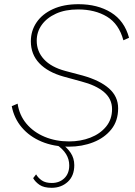

<svg xmlns="http://www.w3.org/2000/svg" viewBox="-20 -691 644 915"><path d="M308 8Q236 8 178.5 -16Q121 -40 84 -83.5Q47 -127 36 -185L64 -197Q72 -142 106 -101.5Q140 -61 193 -39Q246 -17 309 -17Q364 -17 410.5 -35Q457 -53 485.5 -87.5Q514 -122 514 -171Q514 -220 475.5 -252.5Q437 -285 367 -303L283 -326Q208 -347 167.5 -389.5Q127 -432 127 -494Q127 -544 154 -584Q181 -624 232 -647.5Q283 -671 354 -671Q445 -671 509 -631.5Q573 -592 595 -511L568 -499Q547 -577 490 -611.5Q433 -646 352 -646Q291 -646 247 -626Q203 -606 179 -572.5Q155 -539 155 -497Q155 -446 189.5 -408.5Q224 -371 291 -353L374 -331Q456 -308 499.5 -269.5Q543 -231 543 -175Q543 -115 510.5 -74.5Q478 -34 424.5 -13Q371 8 308 8ZM249 -2 271 -8Q299 11 316.5 37Q334 63 334 96Q334 147 303 175.5Q272 204 226 204Q189 204 168.5 190Q148 176 138 158L152 140Q162 157 179.5 169Q197 181 227 181Q263 181 286.5 158.5Q310 136 310 97Q310 39 249 -2Z"/></svg>

Font: Work Sans ExtraLight
Style: Italic
Weight: 200
Italic angle: -13°
Designer: Wei Huang
Foundry: Wei Huang
Version: Version 2.012; ttfautohint (v1.8.3)